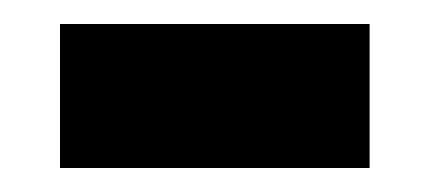

<svg xmlns="http://www.w3.org/2000/svg" viewBox="-20 -426 358 160"><path d="M30 -286V-406H288V-286Z"/></svg>

Font: Noto Sans Telugu UI SemiCondensed
Style: Bold
Weight: 700
Width: 4
Designer: Jelle Bosma - Monotype Design Team
Foundry: Monotype Imaging Inc.
Version: Version 2.005; ttfautohint (v1.8.4.7-5d5b)